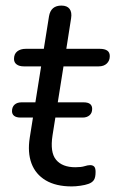

<svg xmlns="http://www.w3.org/2000/svg" viewBox="-20 -662 415 691"><path d="M237.9 8.9Q181.3 8.9 144.6 -12.9Q107.9 -34.8 93.3 -74Q78.7 -113.3 87.1 -166.6L128 -423.1H66Q49.4 -423.1 39.9 -430.2Q30.4 -437.2 30.4 -449.8Q30.4 -467.9 42.1 -477.1Q53.8 -486.3 72.7 -486.3H137.7L156.4 -603.6Q159.8 -623 171 -632.5Q182.2 -641.9 201.1 -641.9Q221.4 -641.9 230.4 -630Q239.4 -618.1 235.9 -596.3L218.7 -486.3H339Q356.6 -486.3 365.8 -480Q375.1 -473.7 375.1 -460.1Q375.1 -443.5 364.3 -433.3Q353.6 -423.1 335.1 -423.1H208.5L169.1 -175.2Q159.5 -113.6 181.9 -86.9Q204.2 -60.1 251.2 -60.1Q272.4 -60.1 284.2 -63.9Q296 -67.7 304.4 -67.7Q314.2 -67.7 319.1 -62.3Q324 -57 324 -43.3Q324 -22.6 317.5 -13.6Q311 -4.5 297.9 -0.1Q286.9 3.9 269.6 6.4Q252.4 8.9 237.9 8.9ZM54 -238.9Q38.9 -238.9 31 -245Q23.2 -251.1 23.2 -261.9Q23.2 -277.1 32.5 -285.4Q41.8 -293.7 57.5 -293.7H280.8Q311.7 -293.7 311.7 -270.2Q311.7 -255.1 302.1 -247Q292.6 -238.9 277.4 -238.9Z"/></svg>

Font: Nunito ExtraLight
Style: Italic
Weight: 200
Italic angle: -9°
Designer: Vernon Adams
Foundry: Vernon Adams
Version: Version 3.602